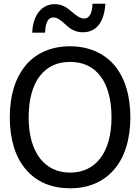

<svg xmlns="http://www.w3.org/2000/svg" viewBox="-20 -989 748 1024"><path d="M473.6 -969.2C471.2 -916.5 456.1 -890.1 428.2 -890.1C410.2 -890.1 388.2 -903.3 359.4 -929.2C330.6 -954.6 304.2 -966.8 271.5 -966.8C206.1 -966.8 155.8 -913.1 151.9 -814.9H220.2C222.7 -867.7 235.4 -896 265.1 -896C284.2 -896 301.8 -884.3 333 -855C360.4 -829.1 388.7 -816.9 421.9 -816.9C492.7 -816.9 535.6 -869.1 542 -969.2ZM587.9 -643.6C532.7 -706.5 451.2 -742.2 353.5 -742.2C255.9 -742.2 175.8 -708 119.6 -643.6C61.5 -574.7 32.2 -481 32.2 -363.3C32.2 -244.6 62.5 -148.9 119.1 -84C175.8 -18.1 255.4 15.1 353.5 15.1C452.1 15.1 530.3 -18.1 587.9 -84C644.5 -148.4 675.3 -246.1 675.3 -363.3C675.3 -482.4 644 -578.6 587.9 -643.6ZM574.7 -363.3C574.7 -174.3 489.3 -68.4 354 -68.4C219.2 -68.4 132.8 -174.3 132.8 -363.3C132.8 -457 153.8 -534.2 192.4 -583.5C232.9 -634.8 283.7 -658.7 354 -658.7C422.9 -658.7 476.6 -633.8 515.1 -583.5C553.7 -534.2 574.7 -457.5 574.7 -363.3Z"/></svg>

Font: SG Kara
Style: Regular
Weight: 400
Designer: Damoon Khanjanzadeh
Version: Version 1.000